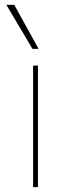

<svg xmlns="http://www.w3.org/2000/svg" viewBox="-20 -770 292 790"><path d="M138.8 -568.8H113.8L6.2 -750H38.8ZM116.2 0V-500H136.2V0Z"/></svg>

Font: Now Thin
Style: Regular
Weight: 250
Designer: Alfredo Marco Pradil
Foundry: Alfredo Marco Pradil
Version: Version 1.002;PS 001.002;hotconv 1.0.88;makeotf.lib2.5.64775